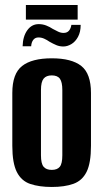

<svg xmlns="http://www.w3.org/2000/svg" viewBox="-20 -736 411 764"><path d="M186 8Q136 8 100.5 -4Q65 -16 47 -51.5Q29 -87 29 -156V-366Q29 -443 68 -473.5Q107 -504 186 -504Q265 -504 303.5 -473.5Q342 -443 342 -366V-156Q342 -87 324.5 -52Q307 -17 272 -4.5Q237 8 186 8ZM186 -60Q208 -60 218 -72.5Q228 -85 228 -118V-378Q228 -409 218.5 -422.5Q209 -436 186 -436Q164 -436 153.5 -423Q143 -410 143 -378V-118Q143 -85 153.5 -72.5Q164 -60 186 -60ZM232 -551Q217 -551 204 -556.5Q191 -562 177 -570Q167 -577 156 -582Q145 -587 133 -587Q120 -587 112.5 -577.5Q105 -568 104 -552H70Q71 -591 88.5 -615.5Q106 -640 134 -640Q150 -640 164 -634.5Q178 -629 190 -621Q201 -615 211.5 -610Q222 -605 233 -605Q247 -605 254.5 -614Q262 -623 264 -637H301Q301 -609 290.5 -589.5Q280 -570 264 -560.5Q248 -551 232 -551ZM83 -658V-716H289V-658Z"/></svg>

Font: Alumni Sans Thin
Style: Bold
Weight: 700
Version: Version 1.018